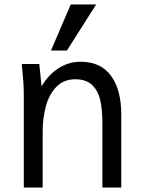

<svg xmlns="http://www.w3.org/2000/svg" viewBox="-20 -835 640 855"><path d="M77 -550H155L165 -450Q194.5 -501.5 240 -530.8Q285.5 -560 339 -560Q428.5 -560 474.2 -497.8Q520 -435.5 520 -325V0H436V-285Q436 -344 427 -386.5Q418 -429 391.2 -455.5Q364.5 -482 315 -482Q263.5 -482 231 -448.2Q198.5 -414.5 184.2 -361.8Q170 -309 170 -250V0H86V-407Q86 -441.5 84 -470.5Q82 -499.5 77 -550ZM207 -610 295 -815H408L278 -610Z"/></svg>

Font: JuliaMono
Style: Regular
Weight: 400
Monospace: yes
Designer: cormullion
Foundry: corm
Version: Version 0.055; ttfautohint (v1.8.4)